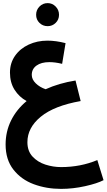

<svg xmlns="http://www.w3.org/2000/svg" viewBox="-20 -819 685 1233"><path d="M645 338Q605 359 527 376.5Q449 394 372 394Q278 394 197 364Q116 334 66 270Q16 206 16 109Q16 26 51 -45Q86 -116 151 -170Q103 -196 73.5 -242.5Q44 -289 44 -353Q44 -414 76.5 -460.5Q109 -507 164 -532.5Q219 -558 285 -558Q339 -558 401 -542L379 -409Q335 -420 297 -420Q245 -420 214.5 -398Q184 -376 184 -338Q184 -309 209.5 -284Q235 -259 273 -246Q359 -285 465 -302L498 -170Q328 -140 242 -69.5Q156 1 156 94Q156 151 189 186.5Q222 222 271.5 238Q321 254 372 254Q497 254 605 209ZM212 -724Q212 -755 233.5 -777Q255 -799 286 -799Q316 -799 337.5 -777Q359 -755 359 -724Q359 -693 337.5 -672Q316 -651 286 -651Q255 -651 233.5 -672Q212 -693 212 -724Z"/></svg>

Font: Noto Sans Arabic
Style: Bold
Weight: 700
Designer: Nadine Chahine
Foundry: Monotype Imaging Inc.
Version: Version 1.001